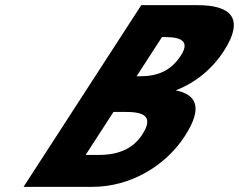

<svg xmlns="http://www.w3.org/2000/svg" viewBox="-20 -723 922 741"><path d="M525.2 -703.1 70.9 -1.9H337C482.3 -1.9 618.2 -81.8 693.1 -197.4C766.3 -310.4 735.7 -358.9 658 -374.2C737.4 -404.8 801.2 -460 843 -524.6C929.5 -658.1 863.5 -703.1 742.8 -703.1ZM507.1 -428.6 605.1 -579.9H617.9C687.6 -579.9 710.4 -558.6 677.9 -508.5C639.9 -449.8 588.7 -428.6 519.9 -428.6ZM310.6 -125.1 417.9 -290.9H468.1C543.7 -290.9 570.5 -267.9 528.7 -203.3C492.9 -148.1 436.4 -125.1 360.7 -125.1Z"/></svg>

Font: Hussar
Style: BdWodka
Weight: 700
Foundry: Cannot Into Space Fonts
Version: Version 2.00